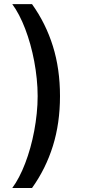

<svg xmlns="http://www.w3.org/2000/svg" viewBox="-20 -775 418 946"><path d="M40.5 151.3Q57.9 127.8 74 96.9Q90.2 66.1 104 29.8Q117.9 -6.4 129.3 -46.9Q140.6 -87.4 148.6 -130Q156.6 -172.6 161 -215.9Q165.5 -259.2 165.5 -301.5Q165.5 -343.8 161 -387.3Q156.6 -430.8 148.6 -473.2Q140.6 -515.6 129.3 -556.3Q117.9 -596.9 104 -633.2Q90.2 -669.4 74 -700.3Q57.9 -731.2 40.5 -754.6H137.8Q205.6 -659.8 240.6 -547.6Q275.6 -435.4 275.6 -301.5Q275.6 -168 240.6 -55.8Q205.6 56.5 137.8 151.3Z"/></svg>

Font: Cannonade Med
Style: Regular
Weight: 500
Designer: Rasmus Andersson
Foundry: rsms
Version: Version 3.012;git-f93a4a705